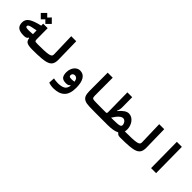

<svg xmlns="http://www.w3.org/2000/svg" viewBox="243 -2035 3617 3617"><g transform="rotate(45 2051.0 -226.5)"><path d="M280.3 -66.9Q178.7 -66.9 132.1 -103.8Q85.4 -140.6 85.4 -222.7Q85.4 -306.6 158.4 -353Q231.4 -399.4 384.8 -434.1L383.8 -486.8H503.9L505.9 -194.8Q506.3 -168.9 511 -157Q515.6 -145 532.5 -142.1Q549.3 -139.2 585.9 -139.2Q606.4 -139.2 614.5 -120.6Q622.6 -102.1 622.6 -65.9Q622.6 -33.2 613.8 -14.2Q605 4.9 580.1 4.9Q511.7 4.9 471.7 -5.9Q431.6 -16.6 413.1 -41.3Q394.5 -65.9 390.1 -108.4H377Q366.2 -84.5 344.2 -75.7Q322.3 -66.9 280.3 -66.9ZM386.2 -309.1Q307.1 -295.9 266.6 -285.2Q226.1 -274.4 211.7 -262.9Q197.3 -251.5 197.3 -236.8Q197.3 -217.3 215.1 -210.9Q232.9 -204.6 279.8 -204.6Q300.3 -204.6 331.1 -206.3Q361.8 -208 387.7 -210.4ZM417 -512.2 356 -573.2 294.9 -512.2 209 -597.7 294.9 -684.1 356 -622.6 417 -684.1 502.9 -597.7Z M580.1 4.9Q565.9 4.9 558.8 -12.5Q551.8 -29.8 551.8 -70.8Q551.8 -110.4 561.5 -124.8Q571.3 -139.2 585.9 -139.2Q685.1 -139.2 750 -142.1Q814.9 -145 853.3 -151.4Q891.6 -157.7 909.9 -168Q928.2 -178.2 933.3 -193.6Q938.5 -209 938 -229.5L924.8 -693.4H1058.6L1067.9 -213.4Q1069.3 -141.6 1046.6 -98.1Q1023.9 -54.7 968.8 -32.5Q913.6 -10.3 818.6 -2.7Q723.6 4.9 580.1 4.9Z M1379.9 239.3Q1345.2 239.3 1310.3 233.4Q1275.4 227.5 1250 216.8L1257.3 98.6Q1286.1 104.5 1312.3 107.9Q1338.4 111.3 1371.1 111.3Q1460 111.3 1512.9 83.3Q1565.9 55.2 1577.1 -26.9H1561.5Q1553.2 -12.2 1533.7 -3.7Q1514.2 4.9 1479 4.9Q1397.5 4.9 1367.9 -34.2Q1338.4 -73.2 1338.4 -149.9Q1338.4 -204.1 1359.4 -251Q1380.4 -297.9 1417.7 -326.7Q1455.1 -355.5 1503.9 -355.5Q1590.3 -355.5 1635.3 -282.2Q1680.2 -209 1680.2 -71.8Q1680.2 92.3 1602.3 165.8Q1524.4 239.3 1379.9 239.3ZM1575.2 -131.8Q1565.9 -185.5 1543.5 -204.1Q1521 -222.7 1496.6 -222.7Q1466.8 -222.7 1450.4 -205.8Q1434.1 -189 1434.1 -163.1Q1434.1 -143.6 1446.3 -133.5Q1458.5 -123.5 1500.5 -123.5Q1521 -123.5 1538.6 -125.7Q1556.2 -127.9 1575.2 -131.8Z M2337.9 4.9Q2304.7 4.9 2262.9 4.6Q2221.2 4.4 2178.5 3.7Q2135.7 2.9 2099.6 2Q2024.4 -0.5 1980.2 -21Q1936 -41.5 1917 -84.7Q1897.9 -127.9 1897.5 -198.2L1896.5 -693.4H2030.3L2031.2 -215.3Q2031.2 -171.4 2044.4 -157.7Q2057.6 -144 2095.7 -142.1Q2128.4 -140.6 2171.6 -140.1Q2214.8 -139.6 2260 -139.4Q2305.2 -139.2 2343.8 -139.2Q2360.8 -139.2 2369.4 -117.7Q2377.9 -96.2 2377.9 -63.5Q2377.9 -38.6 2368.7 -16.8Q2359.4 4.9 2337.9 4.9Z M2923.8 4.9Q2888.2 4.9 2869.1 -5.4Q2850.1 -15.6 2837.9 -35.2L2824.2 -35.6Q2747.6 4.9 2590.8 4.9H2335L2343.8 -139.2H2413.6Q2420.9 -150.9 2428.2 -161.6L2420.9 -693.4H2549.8L2551.8 -423.3Q2552.2 -362.3 2526.9 -311L2533.2 -306.6Q2587.4 -372.1 2633.5 -402.8Q2679.7 -433.6 2722.7 -433.6Q2765.1 -433.6 2800.3 -413.6Q2835.4 -393.6 2860.8 -359.6Q2886.2 -325.7 2900.1 -283.7Q2914.1 -241.7 2914.1 -197.8Q2914.1 -165.5 2907.2 -139.2Q2918 -139.2 2929.7 -139.2Q2966.3 -139.2 2966.3 -75.7Q2966.3 -34.2 2953.9 -14.6Q2941.4 4.9 2923.8 4.9ZM2541 -139.2H2586.4Q2655.3 -139.2 2696.8 -142.3Q2738.3 -145.5 2759.3 -152.1Q2780.3 -158.7 2787.4 -169.2Q2794.4 -179.7 2794.4 -194.3Q2794.4 -215.8 2783.7 -239Q2772.9 -262.2 2753.7 -278.1Q2734.4 -293.9 2708.5 -293.9Q2673.8 -293.9 2632.1 -256.6Q2590.3 -219.2 2541 -139.2Z M2923.8 4.9Q2909.7 4.9 2902.6 -12.5Q2895.5 -29.8 2895.5 -70.8Q2895.5 -110.4 2905.3 -124.8Q2915 -139.2 2929.7 -139.2Q3028.8 -139.2 3093.8 -142.1Q3158.7 -145 3197 -151.4Q3235.4 -157.7 3253.7 -168Q3272 -178.2 3277.1 -193.6Q3282.2 -209 3281.7 -229.5L3268.6 -693.4H3402.3L3411.6 -213.4Q3413.1 -141.6 3390.4 -98.1Q3367.7 -54.7 3312.5 -32.5Q3257.3 -10.3 3162.4 -2.7Q3067.4 4.9 2923.8 4.9Z M3745.6 0 3738.8 -693.4H3872.6L3879.4 0Z"/></g></svg>

Font: Cascadia Mono
Style: Bold
Weight: 700
Monospace: yes
Designer: Aaron Bell
Foundry: Saja Typeworks
Version: Version 2404.023; ttfautohint (v1.8.4)